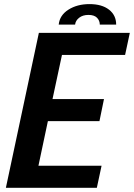

<svg xmlns="http://www.w3.org/2000/svg" viewBox="-20 -894 638 914"><path d="M463.5 -105 441 0H8L165 -737.5H598L575.5 -632.5H275L230 -422.5H475L453.5 -317.5H208L163 -105ZM259.5 -777Q264 -821.5 305.8 -848Q347.5 -874.5 406 -874.5Q465 -874.5 499 -848Q533 -821.5 533 -777H455Q455 -796 441.8 -809.5Q428.5 -823 401 -823Q374 -823 356.8 -809.5Q339.5 -796 337.5 -777Z"/></svg>

Font: Epilogue SemiBold
Style: Italic
Weight: 600
Italic angle: -12°
Designer: Tyler Finck
Foundry: Etcetera Type Co
Version: Version 2.111; ttfautohint (v1.8.3)